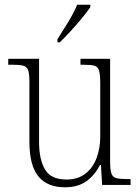

<svg xmlns="http://www.w3.org/2000/svg" viewBox="-20 -786 595 816"><path d="M256 10Q181 10 143 -36.5Q105 -83 105 -184V-439Q105 -473 99.5 -488Q94 -503 78 -507Q62 -511 30 -511H15V-536H146V-183Q146 -109 171 -66Q196 -23 263 -23Q311 -23 343 -48Q375 -73 390.5 -114.5Q406 -156 406 -205V-433Q406 -469 401 -486Q396 -503 380.5 -507Q365 -511 332 -511H322V-536H448V-99Q448 -65 453.5 -49Q459 -33 474 -29Q489 -25 518 -25H535V0H414L409 -85H405Q384 -43 348 -16.5Q312 10 256 10ZM224 -619Q246 -653 270 -692.5Q294 -732 308 -766H364V-756Q353 -739 330 -711Q307 -683 281 -654.5Q255 -626 234 -606H224Z"/></svg>

Font: Noto Serif SemiCondensed ExtraLight
Style: Regular
Weight: 200
Width: 4
Designer: Monotype Design Team
Foundry: Monotype Imaging Inc.
Version: Version 2.014